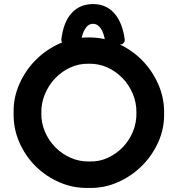

<svg xmlns="http://www.w3.org/2000/svg" viewBox="-20 -915 897 943"><path d="M416 -731Q489 -732 557 -702Q625 -672 676 -621Q727 -570 757 -502Q787 -434 786 -361Q788 -286 758 -218.5Q728 -151 676.5 -100Q625 -49 557.5 -19.5Q490 10 416 8Q341 10 273.5 -19Q206 -48 155 -98.5Q104 -149 74.5 -217Q45 -285 47 -361Q45 -434 75 -502Q105 -570 156 -621Q207 -672 274.5 -702Q342 -732 416 -731ZM418 -122Q466 -120 508.5 -139.5Q551 -159 583 -192Q615 -225 633 -269Q651 -313 650 -361Q651 -409 632.5 -453.5Q614 -498 581.5 -531.5Q549 -565 506.5 -584Q464 -603 416 -602Q368 -603 325.5 -583.5Q283 -564 251 -530.5Q219 -497 200.5 -452.5Q182 -408 183 -360Q182 -312 200.5 -268.5Q219 -225 251.5 -192Q284 -159 327 -140Q370 -121 418 -122ZM516 -697Q508 -697 502.5 -701Q497 -705 496 -713Q491 -751 475.5 -774.5Q460 -798 437 -798Q413 -798 398 -773Q383 -748 378 -713Q376 -706 369.5 -701.5Q363 -697 358 -697H300Q292 -697 286.5 -704Q281 -711 281 -719Q291 -806 331.5 -850.5Q372 -895 437 -895Q502 -895 542 -849Q582 -803 593 -719Q593 -711 587.5 -704Q582 -697 574 -697Z"/></svg>

Font: Stadtwerke
Style: Bold
Weight: 700
Designer: Santiago Orozco
Foundry: Typemade
Version: Version 1.003